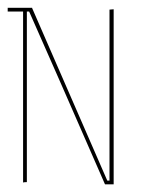

<svg xmlns="http://www.w3.org/2000/svg" viewBox="-20 -860 435 499"><path d="M275.4 -390.6Q275.4 -539.1 275.4 -835.9Q271.5 -835.9 264.6 -835Q264.6 -686.5 264.6 -390.6Q262.7 -390.6 258.8 -390.6Q193.4 -540 63.5 -838.9Q63.5 -838.9 63.5 -838.9Q63.5 -838.9 63.5 -839.8Q42 -839.8 0 -839.8Q0 -837.9 0 -835Q0 -833 0 -830.1Q13.7 -830.1 40 -830.1Q40 -681.6 40 -385.7Q43 -386.7 49.8 -386.7Q49.8 -534.2 49.8 -830.1Q51.8 -830.1 55.7 -830.1Q122.1 -680.7 252.9 -380.9Q252.9 -380.9 252.9 -380.9Q252.9 -380.9 252.9 -380.9Q260.7 -380.9 275.4 -380.9Q275.4 -384.8 275.4 -390.6Q275.4 -390.6 275.4 -390.6Z"/></svg>

Font: Reach
Style: Line
Weight: 400
Designer: Billy Harris
Version: Reach Line